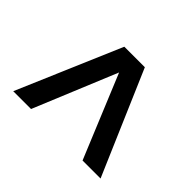

<svg xmlns="http://www.w3.org/2000/svg" viewBox="-126 -707 754 754"><g transform="rotate(-45 250.5 -330.5)"><path d="M34 -88V-188L380 -331L34 -474V-573L466 -388V-274Z"/></g></svg>

Font: Montserrat arm Medium
Style: Regular
Weight: 500
Designer: Julieta Ulanovsky
Foundry: Julieta Ulanovsky
Version: Version 6.000;PS 006.000;hotconv 1.0.88;makeotf.lib2.5.64775